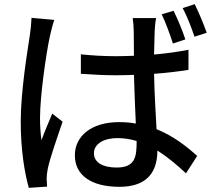

<svg xmlns="http://www.w3.org/2000/svg" viewBox="-20 -852 1040 926"><path d="M919 -832 861 -813C882 -775 903 -719 918 -675L977 -694C963 -734 938 -794 919 -832ZM817 -800 760 -783C779 -743 800 -686 814 -642L874 -662C861 -702 836 -763 817 -800ZM242 -756 132 -766C131 -739 128 -708 124 -683C112 -603 80 -412 80 -264C80 -128 99 -16 119 54L207 48C206 35 206 20 205 10C205 -2 207 -22 210 -36C220 -87 256 -189 282 -265L232 -304C216 -266 195 -217 180 -176C175 -213 173 -247 173 -283C173 -390 203 -598 221 -679C225 -697 235 -738 242 -756ZM733 -765H620C623 -746 625 -718 625 -701C625 -676 626 -633 626 -583C598 -582 569 -581 541 -581C482 -581 427 -584 370 -590V-496C429 -492 483 -489 541 -489C569 -489 598 -490 626 -491C628 -413 632 -326 635 -256C610 -261 583 -263 554 -263C420 -263 341 -195 341 -103C341 -7 420 49 556 49C674 49 739 -7 739 -126C785 -97 830 -60 877 -16L931 -100C881 -145 817 -196 735 -229C731 -305 725 -396 723 -496C781 -500 837 -507 889 -515V-612C838 -602 782 -594 723 -589C724 -635 725 -678 726 -703C727 -723 729 -745 733 -765ZM433 -113C433 -157 479 -186 546 -186C578 -186 609 -181 639 -172C639 -96 633 -44 542 -44C478 -44 433 -67 433 -113Z"/></svg>

Font: DAIFUKU Sans JP Medium
Style: Regular
Weight: 500
Designer: Original font ‘Source Han Sans JP’ : Ryoko NISHIZUKA  (kana, bopomofo & ideographs); Paul D. Hunt (Latin, Greek & Cyrill
Foundry: Daifuku
Version: Version 1.000